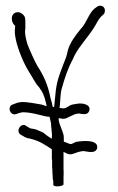

<svg xmlns="http://www.w3.org/2000/svg" viewBox="-20 -656 413 674"><path d="M24 -289C3 -281 17 -247 38 -256C45 -259 49 -260 59 -262C99 -262 133 -246 154 -246C156 -240 157 -230 159 -224L160 -209L162 -189C163 -183 162 -178 162 -174V-169C148 -177 142 -182 131 -191L110 -200C103 -203 95 -204 88 -205C82 -207 77 -211 72 -214C54 -228 33 -195 53 -183C62 -178 71 -171 83 -170C118 -162 136 -149 162 -132V-100C163 -94 163 -89 163 -85V-69C164 -63 164 -57 164 -50C165 -43 165 -37 165 -32C165 -27 167 -23 167 -19V-7C169 2 203 -2 203 -9V-31C203 -42 204 -52 203 -61V-123C208 -120 216 -116 221 -115C233 -112 242 -119 257 -123L267 -125C270 -126 274 -126 278 -125C295 -122 317 -118 321 -136C327 -167 269 -162 248 -158C239 -156 233 -148 224 -151C218 -153 210 -157 204 -159V-171C206 -190 184 -222 186 -241H190C201 -237 212 -239 221 -245C230 -248 248 -262 266 -256C281 -254 291 -256 294 -270C298 -289 270 -295 252 -292L234 -289C218 -285 213 -271 192 -277H189C189 -280 189 -282 190 -284C192 -304 192 -331 197 -346C202 -364 207 -380 213 -397L220 -415C226 -431 233 -441 242 -462C262 -499 287 -523 310 -559C319 -573 325 -588 335 -598L343 -605C353 -615 349 -636 332 -636C323 -636 318 -630 312 -626C292 -610 283 -574 264 -555C245 -532 226 -507 218 -479C216 -469 214 -461 212 -455L205 -437C194 -407 181 -379 176 -339C174 -322 172 -298 170 -280C168 -281 167 -281 165 -281C163 -292 161 -300 157 -313C148 -359 133 -391 111 -425C104 -436 82 -485 77 -499C73 -511 68 -532 68 -543C68 -547 68 -552 69 -557V-574C69 -581 69 -587 68 -593C66 -603 52 -615 40 -613C15 -610 18 -576 33 -566V-559C32 -554 32 -548 32 -543C32 -538 33 -530 35 -520C42 -484 63 -434 81 -405C93 -388 102 -365 117 -350C120 -345 123 -341 126 -337C135 -322 140 -302 144 -283L126 -289C109 -292 77 -298 58 -298C43 -297 34 -293 24 -289Z"/></svg>

Font: Stray Cat
Style: UltCn
Weight: 400
Version: Version 1.0